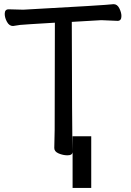

<svg xmlns="http://www.w3.org/2000/svg" viewBox="-20 -736 637 931"><path d="M307.1 17.1Q286.1 17.1 264.6 8.1Q243.2 -1 243.2 -18.1L245.1 -106.9L246.1 -626Q97.2 -617.2 78.1 -615.2Q55.2 -611.3 43 -609.9Q24.9 -609.9 13.9 -629.9Q2.9 -649.9 2.9 -668.9Q2.9 -690.9 22 -690.9L92.8 -689Q493.7 -710.9 530.8 -715.8Q548.8 -715.8 558.8 -695.3Q568.8 -674.8 568.8 -658.2Q568.8 -635.3 550.8 -634.8L471.2 -638.2L328.1 -629.9Q329.1 -106 332 0Q332 17.1 307.1 17.1ZM422.4 -75.2V175.3H332V-75.2Z"/></svg>

Font: LXGW WenKai Screen R
Style: Regular
Weight: 400
Designer: Fontworks Inc.
Version: Version 1.235;May 31, 2022